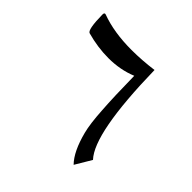

<svg xmlns="http://www.w3.org/2000/svg" viewBox="-171 -852 1017 1017"><g transform="rotate(45 337.0 -344.0)"><path d="M459.5 -660.6C404.3 -653.3 350.6 -649.4 298.3 -649.4C210 -649.4 133.8 -661.6 69.3 -685.5C61 -688.5 56.6 -684.6 56.6 -673.8C57.6 -598.6 64.9 -559.1 79.1 -555.2C134.3 -540 188.5 -532.2 241.7 -532.2C301.3 -532.2 356 -542.5 405.3 -563C406.7 -460 409.7 -377 414.1 -313.5C418 -249.5 424.3 -199.7 433.6 -164.1C452.6 -90.3 478.5 -36.1 511.7 -2.4L565.9 -93.3C501 -162.1 465.8 -351.1 459.5 -660.6Z"/></g></svg>

Font: Parastoo
Style: Regular
Weight: 400
Foundry: Saber Rastikerdar (saber.rastikerdar@gmail.com)
Version: Version 2.0.1